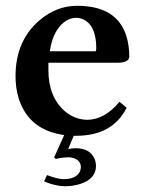

<svg xmlns="http://www.w3.org/2000/svg" viewBox="-20 -464 501 670"><path d="M220.2 85Q193.8 85.4 174.8 90.8L168.9 85L204.1 7.3Q80.6 -9.8 45.4 -120.1Q34.2 -156.2 34.2 -198.2Q34.2 -322.3 118.7 -394Q177.7 -443.8 249 -443.8Q409.7 -443.8 428.7 -302.7Q431.2 -284.7 431.2 -266.1Q429.2 -245.6 392.1 -245.1H148.9V-219.2Q148.9 -126 206.5 -75.7Q241.7 -46.4 285.2 -45.9Q345.7 -46.9 397 -108.9L421.9 -87.9Q372.6 9.8 246.1 9.8Q239.7 9.8 237.3 9.8L217.8 56.2Q230.5 53.2 244.1 53.2Q293.5 53.2 310.1 90.3Q314.9 102.5 314.9 115.2Q314.9 159.7 260.7 177.7Q236.3 185.5 208 186Q171.9 185.5 133.8 168.9L144 147Q181.6 161.1 202.1 161.1Q245.6 161.1 258.8 134.8Q261.7 127.4 262.2 120.1Q262.2 94.7 233.9 86.9Q227.1 85 220.2 85ZM153.8 -285.2H314Q315.9 -288.6 315.9 -295.9Q315.9 -377 268.1 -397.5Q257.8 -401.4 248 -401.9Q207 -401.9 179.2 -359.4Q160.2 -329.6 153.8 -285.2Z"/></svg>

Font: Linux Libertine O
Style: Semibold
Weight: 700
Designer: Philipp H. Poll
Foundry: Philipp H. Poll
Version: Version 5.0.0